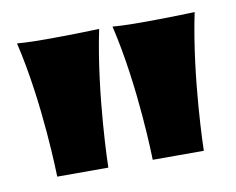

<svg xmlns="http://www.w3.org/2000/svg" viewBox="-45 -791 487 396"><g transform="rotate(-10 198.5 -593.5)"><path d="M184 -736C153 -735 113 -734 83 -734C59 -734 35 -734 12 -736C43 -605 46 -451 46 -451H153C153 -451 156 -602 184 -736ZM384 -736C353 -735 313 -734 283 -734C259 -734 235 -734 212 -736C243 -605 246 -451 246 -451H353C353 -451 356 -602 384 -736Z"/></g></svg>

Font: Spicy Rice
Style: Regular
Weight: 400
Designer: Astigmatic (AOETI)
Foundry: Astigmatic (AOETI)
Version: Version 1.000